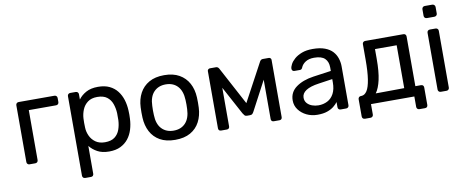

<svg xmlns="http://www.w3.org/2000/svg" viewBox="-74 -1053 3824 1579"><g transform="rotate(-10 1838.0 -264.0)"><path d="M97 0Q87 0 80.5 -6.5Q74 -13 74 -23V-497Q74 -507 80.5 -513.5Q87 -520 97 -520H396Q406 -520 412.5 -513.5Q419 -507 419 -497V-463Q419 -453 412.5 -446.5Q406 -440 396 -440H168V-23Q168 -13 161.5 -6.5Q155 0 145 0Z M528 190Q518 190 511.5 183.5Q505 177 505 167V-497Q505 -507 511.5 -513.5Q518 -520 528 -520H574Q584 -520 590.5 -513.5Q597 -507 597 -497V-453Q621 -486 661 -508Q701 -530 761 -530Q817 -530 856.5 -511Q896 -492 921.5 -459Q947 -426 960 -384Q973 -342 975 -294Q976 -278 976 -260Q976 -242 975 -226Q973 -179 960 -136.5Q947 -94 921.5 -61.5Q896 -29 856.5 -9.5Q817 10 761 10Q703 10 663.5 -11.5Q624 -33 599 -65V167Q599 177 593 183.5Q587 190 577 190ZM740 -71Q792 -71 821.5 -93.5Q851 -116 864 -152.5Q877 -189 879 -231Q880 -260 879 -289Q877 -331 864 -367.5Q851 -404 821.5 -426.5Q792 -449 740 -449Q691 -449 660.5 -426Q630 -403 615.5 -367.5Q601 -332 599 -295Q598 -279 598 -257Q598 -235 599 -218Q600 -183 615.5 -149Q631 -115 662 -93Q693 -71 740 -71Z M1313 10Q1237 10 1186 -19Q1135 -48 1108 -99.5Q1081 -151 1078 -217Q1077 -234 1077 -260.5Q1077 -287 1078 -303Q1081 -370 1108.5 -421Q1136 -472 1187 -501Q1238 -530 1313 -530Q1388 -530 1439 -501Q1490 -472 1517.5 -421Q1545 -370 1548 -303Q1549 -287 1549 -260.5Q1549 -234 1548 -217Q1545 -151 1518 -99.5Q1491 -48 1440 -19Q1389 10 1313 10ZM1313 -67Q1375 -67 1412 -106.5Q1449 -146 1452 -222Q1453 -237 1453 -260Q1453 -283 1452 -298Q1449 -374 1412 -413.5Q1375 -453 1313 -453Q1251 -453 1213.5 -413.5Q1176 -374 1174 -298Q1173 -283 1173 -260Q1173 -237 1174 -222Q1176 -146 1213.5 -106.5Q1251 -67 1313 -67Z M1696 0Q1686 0 1680 -6Q1674 -12 1674 -22V-501Q1674 -509 1680.5 -514.5Q1687 -520 1694 -520H1745Q1761 -520 1770 -504L1940 -186L2111 -504Q2120 -520 2136 -520H2186Q2194 -520 2200 -514.5Q2206 -509 2206 -501V-22Q2206 -12 2200 -6Q2194 0 2185 0H2136Q2126 0 2120 -6Q2114 -12 2114 -22V-421L2149 -417L1986 -109Q1981 -99 1974 -91Q1967 -83 1953 -83H1927Q1914 -83 1907 -91Q1900 -99 1894 -109L1736 -402L1767 -405V-22Q1767 -12 1761 -6Q1755 0 1745 0Z M2501 10Q2451 10 2410 -10Q2369 -30 2344 -64Q2319 -98 2319 -141Q2319 -210 2375 -251Q2431 -292 2521 -305L2670 -326V-355Q2670 -403 2642.5 -430Q2615 -457 2553 -457Q2509 -457 2481 -439Q2453 -421 2442 -393Q2436 -378 2421 -378H2376Q2365 -378 2359.5 -384.5Q2354 -391 2354 -400Q2354 -415 2365.5 -437Q2377 -459 2401 -480Q2425 -501 2462.5 -515.5Q2500 -530 2554 -530Q2614 -530 2655 -514.5Q2696 -499 2719.5 -473Q2743 -447 2753.5 -414Q2764 -381 2764 -347V-23Q2764 -13 2757.5 -6.5Q2751 0 2741 0H2695Q2684 0 2678 -6.5Q2672 -13 2672 -23V-66Q2659 -48 2637 -30.5Q2615 -13 2582 -1.5Q2549 10 2501 10ZM2522 -65Q2563 -65 2597 -82.5Q2631 -100 2650.5 -137Q2670 -174 2670 -230V-258L2554 -241Q2483 -231 2447 -207.5Q2411 -184 2411 -148Q2411 -120 2427.5 -101.5Q2444 -83 2469.5 -74Q2495 -65 2522 -65Z M2878 110Q2868 110 2861.5 103.5Q2855 97 2855 87V-57Q2855 -67 2861.5 -73.5Q2868 -80 2878 -80H2883Q2910 -81 2929 -110.5Q2948 -140 2958 -203.5Q2968 -267 2968 -369V-497Q2968 -507 2974.5 -513.5Q2981 -520 2991 -520H3310Q3321 -520 3327 -513.5Q3333 -507 3333 -497V-82H3380Q3391 -82 3397 -75.5Q3403 -69 3403 -59V87Q3403 97 3397 103.5Q3391 110 3380 110H3333Q3323 110 3316.5 103.5Q3310 97 3310 87V0H2948V87Q2948 97 2941.5 103.5Q2935 110 2925 110ZM3002 -80 3240 -82V-440H3059V-358Q3059 -252 3044 -184.5Q3029 -117 3002 -80Z M3531 0Q3521 0 3514.5 -6.5Q3508 -13 3508 -23V-497Q3508 -507 3514.5 -513.5Q3521 -520 3531 -520H3579Q3589 -520 3595.5 -513.5Q3602 -507 3602 -497V-23Q3602 -13 3595.5 -6.5Q3589 0 3579 0ZM3523 -617Q3513 -617 3506.5 -623.5Q3500 -630 3500 -640V-694Q3500 -704 3506.5 -711Q3513 -718 3523 -718H3586Q3596 -718 3603 -711Q3610 -704 3610 -694V-640Q3610 -630 3603 -623.5Q3596 -617 3586 -617Z"/></g></svg>

Font: DVN-Rubik
Style: Regular
Weight: 400
Designer: Hubert and Fischer
Foundry: Hubert & Fischer
Version: Version 2.102